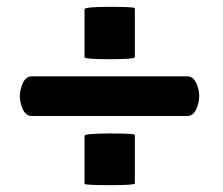

<svg xmlns="http://www.w3.org/2000/svg" viewBox="-20 -629 651 561"><path d="M374 -93Q374 -88 300.5 -88Q227 -88 227 -92V-232Q227 -239 300.5 -239Q374 -239 374 -235ZM374 -462Q374 -456 300.5 -456Q227 -456 227 -462V-602Q227 -609 300.5 -609Q374 -609 374 -605ZM527 -290H73Q52 -290 43 -319Q38 -334 38 -348Q38 -362 43 -377Q52 -406 73 -406H527Q548 -406 557 -377Q562 -362 562 -348Q562 -334 557 -319Q548 -290 527 -290Z"/></svg>

Font: Lilita One
Style: Regular
Weight: 400
Designer: Juan Montoreano
Foundry: Juan Montoreano
Version: Version 1.002